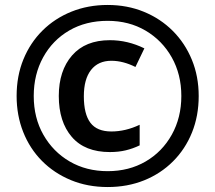

<svg xmlns="http://www.w3.org/2000/svg" viewBox="-20 -744 868 774"><path d="M414 10Q333 10 265.5 -18Q198 -46 149 -95.5Q100 -145 73.5 -212Q47 -279 47 -357Q47 -438 74.5 -505Q102 -572 151.5 -621Q201 -670 268 -697Q335 -724 414 -724Q493 -724 560 -696.5Q627 -669 676.5 -619.5Q726 -570 753.5 -503Q781 -436 781 -357Q781 -277 754 -210Q727 -143 677.5 -93.5Q628 -44 561 -17Q494 10 414 10ZM414 -54Q500 -54 567 -93Q634 -132 672.5 -201Q711 -270 711 -357Q711 -444 672.5 -512.5Q634 -581 567 -620.5Q500 -660 414 -660Q326 -660 259 -621Q192 -582 154 -513Q116 -444 116 -357Q116 -269 155 -200.5Q194 -132 261 -93Q328 -54 414 -54ZM423 -131Q322 -131 269.5 -192Q217 -253 217 -357Q217 -459 270.5 -520.5Q324 -582 423 -582Q495 -582 562 -549L526 -474Q476 -499 429 -499Q376 -499 347 -462Q318 -425 318 -356Q318 -284 344.5 -249Q371 -214 429 -214Q486 -214 543 -241V-158Q516 -145 487 -138Q458 -131 423 -131Z"/></svg>

Font: Noto Sans Bengali SemiCondensed SemiBold
Style: Regular
Weight: 600
Width: 4
Designer: Joana Ranito - Universal Thirst; Jelle Bosma - Monotype Design Team
Foundry: Universal Thirst ehf.
Version: Version 3.000; ttfautohint (v1.8.4.7-5d5b)